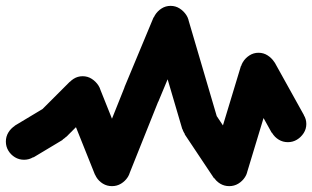

<svg xmlns="http://www.w3.org/2000/svg" viewBox="-32 -583 1065 655"><path d="M-12 -100Q-12 -83 -3.5 -69Q5 -55 19 -46.5Q33 -38 50 -38Q67 -38 81 -46.5Q95 -55 104 -69Q113 -83 113 -100Q113 -117 104 -131Q95 -145 81 -154Q67 -163 50 -163Q33 -163 19 -154Q5 -145 -3.5 -131Q-12 -117 -12 -100Z M18 -154 82 -46 182 -106 118 -214Z M88 -160Q88 -143 96.5 -129Q105 -115 119 -106.5Q133 -98 150 -98Q167 -98 181 -106.5Q195 -115 204 -129Q213 -143 213 -160Q213 -177 204 -191Q195 -205 181 -214Q167 -223 150 -223Q133 -223 119 -214Q105 -205 96.5 -191Q88 -177 88 -160Z M106 -204 194 -116 294 -216 206 -304Z M188 -260Q188 -243 196.5 -229Q205 -215 219 -206.5Q233 -198 250 -198Q267 -198 281 -206.5Q295 -215 304 -229Q313 -243 313 -260Q313 -277 304 -291Q295 -305 281 -314Q267 -323 250 -323Q233 -323 219 -314Q205 -305 196.5 -291Q188 -277 188 -260Z M308 -283 192 -237 292 13 408 -33Z M288 -10Q288 7 296.5 21Q305 35 319 43.5Q333 52 350 52Q367 52 381 43.5Q395 35 404 21Q413 7 413 -10Q413 -27 404 -41Q395 -55 381 -64Q367 -73 350 -73Q333 -73 319 -64Q305 -55 296.5 -41Q288 -27 288 -10Z M292 -33 408 13 508 -237 392 -283Z M388 -260Q388 -243 396.5 -229Q405 -215 419 -206.5Q433 -198 450 -198Q467 -198 481 -206.5Q495 -215 504 -229Q513 -243 513 -260Q513 -277 504 -291Q495 -305 481 -314Q467 -323 450 -323Q433 -323 419 -314Q405 -305 396.5 -291Q388 -277 388 -260Z M392 -284 508 -236 608 -476 492 -524Z M488 -500Q488 -483 496.5 -469Q505 -455 519 -446.5Q533 -438 550 -438Q567 -438 581 -446.5Q595 -455 604 -469Q613 -483 613 -500Q613 -517 604 -531Q595 -545 581 -554Q567 -563 550 -563Q533 -563 519 -554Q505 -545 496.5 -531Q488 -517 488 -500Z M610 -518 490 -482 590 -142 710 -178Z M588 -160Q588 -143 596.5 -129Q605 -115 619 -106.5Q633 -98 650 -98Q667 -98 681 -106.5Q695 -115 704 -129Q713 -143 713 -160Q713 -177 704 -191Q695 -205 681 -214Q667 -223 650 -223Q633 -223 619 -214Q605 -205 596.5 -191Q588 -177 588 -160Z M702 -195 598 -125 698 25 802 -45Z M688 -10Q688 7 696.5 21Q705 35 719 43.5Q733 52 750 52Q767 52 781 43.5Q795 35 804 21Q813 7 813 -10Q813 -27 804 -41Q795 -55 781 -64Q767 -73 750 -73Q733 -73 719 -64Q705 -55 696.5 -41Q688 -27 688 -10Z M690 -28 810 8 910 -322 790 -358Z M788 -340Q788 -323 796.5 -309Q805 -295 819 -286.5Q833 -278 850 -278Q867 -278 881 -286.5Q895 -295 904 -309Q913 -323 913 -340Q913 -357 904 -371Q895 -385 881 -394Q867 -403 850 -403Q833 -403 819 -394Q805 -385 796.5 -371Q788 -357 788 -340Z M905 -370 795 -310 895 -130 1005 -190Z M888 -160Q888 -143 896.5 -129Q905 -115 919 -106.5Q933 -98 950 -98Q967 -98 981 -106.5Q995 -115 1004 -129Q1013 -143 1013 -160Q1013 -177 1004 -191Q995 -205 981 -214Q967 -223 950 -223Q933 -223 919 -214Q905 -205 896.5 -191Q888 -177 888 -160Z"/></svg>

Font: Linefont Medium
Style: Regular
Weight: 500
Monospace: yes
Version: Version 3.002;gftools[0.9.33]